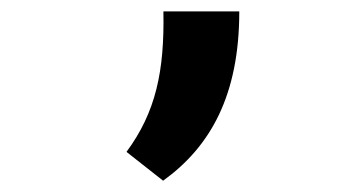

<svg xmlns="http://www.w3.org/2000/svg" viewBox="-20 -160 626 335"><path d="M264.6 155.3C347.2 95.7 397.5 6.3 397.5 -140.1H265.1C267.1 -36.1 252 35.6 200.7 105Z"/></svg>

Font: CaskaydiaCove Nerd Font
Style: Bold
Weight: 700
Designer: Aaron Bell
Foundry: Saja Typeworks
Version: Version 2111.1;Nerd Fonts 2.3.0